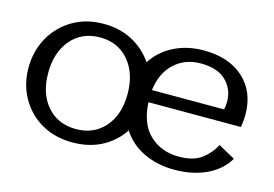

<svg xmlns="http://www.w3.org/2000/svg" viewBox="-75 -660 1170 820"><g transform="rotate(15 510.0 -249.5)"><path d="M294 13Q216 13 156.5 -21.5Q97 -56 64 -115.5Q31 -175 31 -247Q31 -320 64 -380Q97 -440 156.5 -475.5Q216 -511 294 -511Q372 -511 431.5 -475.5Q491 -440 524 -380Q557 -320 557 -247Q557 -175 524 -115.5Q491 -56 432 -21.5Q373 13 294 13ZM294 -46Q373 -46 421 -101Q469 -156 469 -247Q469 -339 421 -395Q373 -451 294 -451Q214 -451 166 -395Q118 -339 118 -247Q118 -156 166 -101Q214 -46 294 -46ZM979 -98Q947 -44 885.5 -15.5Q824 13 744 13Q669 13 607.5 -16.5Q546 -46 509.5 -105.5Q473 -165 473 -256Q473 -336 508 -393.5Q543 -451 602.5 -481.5Q662 -512 736 -512Q848 -512 913 -452.5Q978 -393 978 -292Q978 -265 973 -237H564Q569 -141 620.5 -93.5Q672 -46 748 -46Q813 -46 849 -73Q885 -100 905 -139ZM738 -455Q669 -455 622 -412Q575 -369 565 -291H884Q886 -300 887 -308.5Q888 -317 888 -327Q888 -380 850.5 -417.5Q813 -455 738 -455Z"/></g></svg>

Font: Panamera Medium
Style: Regular
Weight: 500
Designer: Bastien Sozeau
Foundry: NBR — Bastien Sozeau
Version: Version 3.002; ttfautohint (v1.8.4.7-5d5b);gftools[0.9.33]